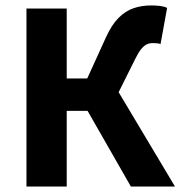

<svg xmlns="http://www.w3.org/2000/svg" viewBox="-20 -683 661 703"><path d="M76.9 0V-651.8H224.3V-395.7H299.4L367.8 -546Q388.5 -591.8 413.9 -617.3Q439.2 -642.9 469.2 -653Q499.1 -663.1 533.7 -663.1Q551.2 -663.1 566.3 -661.2Q581.3 -659.4 591.9 -654.1L567.8 -521.6Q563.4 -523.6 556.5 -524.4Q549.5 -525.2 539.6 -525.2Q527.2 -525.2 517.1 -520.5Q507 -515.7 496.7 -503Q486.5 -490.4 474.9 -466.8L414.4 -345.4L620.7 0H459.2L300.7 -277H224.3V0Z"/></svg>

Font: SourceSans3VF
Style: Regular
Weight: 200
Designer: Paul D. Hunt
Foundry: Adobe
Version: Version 3.052;hotconv 1.1.0;makeotfexe 2.6.0